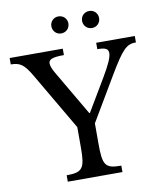

<svg xmlns="http://www.w3.org/2000/svg" viewBox="-106 -1040 944 1121"><g transform="rotate(-10 366.0 -480.0)"><path d="M114 -646C73 -715 50 -732 -5 -732V-770H310V-732C244 -732 219 -723 219 -698C219 -685 226 -665 242 -638L397 -373H401L514 -563C556 -634 573 -673 573 -698C573 -723 556 -732 508 -732V-770H737V-732C681 -732 655 -706 573 -568L419 -308V-189C419 -59 432 -38 528 -38V0H204V-38C299 -38 314 -60 314 -182V-304ZM267 -910C267 -881 289 -859 317 -859C346 -859 368 -881 368 -910C368 -938 346 -960 317 -960C289 -960 267 -938 267 -910ZM449 -910C449 -881 471 -859 500 -859C528 -859 550 -881 550 -910C550 -938 528 -960 500 -960C471 -960 449 -938 449 -910Z"/></g></svg>

Font: Libre Baskerville
Style: Regular
Weight: 400
Designer: Pablo Impallari, Rodrigo Fuenzalida
Foundry: Pablo Impallari, Rodrigo Fuenzalida
Version: Version 1.051;Glyphs 3.2.3 (3260)